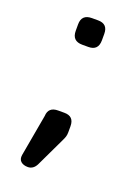

<svg xmlns="http://www.w3.org/2000/svg" viewBox="-111 -475 463 644"><g transform="rotate(20 120.0 -153.5)"><path d="M72 118Q56 118 47 110Q38 102 40.5 86.5L67 -62.5Q68.5 -95 103 -95H125.5Q160 -95 160 -59.5V-38Q160 -29 157.8 -22Q155.5 -15 152 -8L101.5 98Q91 118 72 118ZM103.5 -330Q67 -330 67 -366.5V-389.5Q67 -425 103.5 -425H125.5Q160.5 -425 160.5 -389.5V-366.5Q160.5 -330 125.5 -330Z"/></g></svg>

Font: Jura Light SemiBold
Style: Regular
Weight: 600
Version: Version 5.106